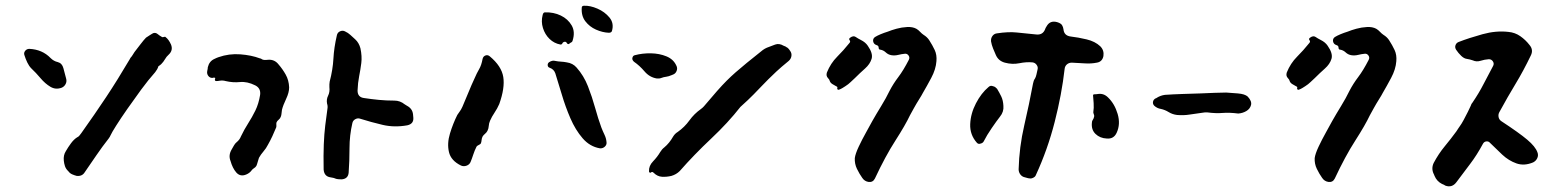

<svg xmlns="http://www.w3.org/2000/svg" viewBox="-20 -624 5434 668"><path d="M575 -469Q583 -449 567 -434Q559 -427 554 -418Q549 -409 541 -401Q538 -398 532 -394Q531 -394 531 -393.5Q531 -393 531 -393Q528 -383 520 -373Q496 -346 471 -312Q446 -278 423 -245Q400 -212 384.5 -187.5Q369 -163 365 -154Q364 -151 362 -148Q360 -145 358 -142Q336 -114 315.5 -84Q295 -54 275 -25Q266 -10 247 -12Q239 -14 231 -17.5Q223 -21 218 -28Q216 -30 216 -30Q209 -37 206 -46Q203 -55 202 -65Q200 -84 209 -98Q217 -112 227 -125.5Q237 -139 248 -146Q253 -148 256.5 -152.5Q260 -157 263 -161Q310 -227 349.5 -286.5Q389 -346 432 -419Q433 -421 433.5 -422Q434 -423 435 -424Q438 -427 441 -432Q444 -437 448 -443Q455 -452 468 -469Q481 -486 488 -493Q491 -495 501 -501.5Q511 -508 514 -509Q522 -511 528.5 -505.5Q535 -500 544 -495Q546 -494 550.5 -495.5Q555 -497 556 -495Q567 -487 575 -469ZM210 -351Q213 -341 208.5 -332Q204 -323 195 -319Q174 -311 155.5 -322Q137 -333 121 -352Q105 -371 89 -386Q81 -394 75 -406.5Q69 -419 65 -432Q62 -440 67.5 -447Q73 -454 82 -454Q127 -452 156 -422Q167 -411 181 -408Q196 -404 200.5 -387Q205 -370 210 -351Z M986 -320Q986 -302 975.5 -280Q965 -258 961 -242Q960 -236 959.5 -229.5Q959 -223 957 -218Q955 -212 949.5 -207.5Q944 -203 942 -198Q941 -194 941.5 -189.5Q942 -185 941 -181Q935 -166 927.5 -150Q920 -134 912 -120Q906 -108 896.5 -97Q887 -86 881 -75Q880 -73 877 -62Q874 -51 872 -47Q869 -42 864 -39Q859 -36 856 -32Q849 -22 837 -17Q816 -8 802 -24Q789 -39 782 -64Q774 -84 786 -104Q790 -111 794 -118Q798 -125 803 -129Q814 -138 818 -149Q830 -174 843.5 -195Q857 -216 868.5 -239.5Q880 -263 885 -294Q888 -317 868 -327Q840 -341 815 -338.5Q790 -336 765 -342Q755 -345 743 -343Q739 -342 733 -342Q726 -342 728 -349Q731 -354 724 -354Q722 -354 721 -353Q711 -352 705 -359.5Q699 -367 701 -377Q703 -385 703 -390Q708 -411 726 -419Q730 -421 733.5 -422.5Q737 -424 740 -425Q777 -438 816 -435Q855 -432 884 -421Q886 -421 888 -420Q890 -419 891 -418Q897 -414 912 -416Q935 -418 949 -400Q963 -384 974 -364.5Q985 -345 986 -320Z M1418 -215Q1420 -193 1397 -188Q1352 -180 1311.5 -189.5Q1271 -199 1233 -211Q1225 -214 1216.5 -209.5Q1208 -205 1206 -196Q1196 -153 1196 -108.5Q1196 -64 1193 -23Q1191 -2 1169 0Q1163 0 1157 -0.5Q1151 -1 1146 -3Q1142 -5 1138 -5.5Q1134 -6 1130 -7Q1108 -10 1106 -34Q1105 -85 1106.5 -121.5Q1108 -158 1111.5 -187Q1115 -216 1119 -244Q1121 -255 1118 -263Q1115 -278 1121.5 -291Q1128 -304 1126 -321Q1126 -326 1126 -330.5Q1126 -335 1127 -340Q1138 -382 1140 -420Q1142 -458 1152 -501Q1154 -511 1163 -515Q1172 -519 1180 -515Q1191 -510 1199 -502.5Q1207 -495 1216 -487Q1229 -475 1234 -456Q1240 -428 1237 -404.5Q1234 -381 1229.5 -358.5Q1225 -336 1224 -309Q1224 -286 1246 -283Q1272 -279 1298 -276.5Q1324 -274 1352 -274Q1372 -274 1388 -261Q1392 -258 1396 -256Q1415 -246 1417 -226Q1417 -223 1417.5 -220.5Q1418 -218 1418 -215Z M2109 -516Q2107 -510 2098 -510Q2076 -511 2053.5 -521Q2031 -531 2016.5 -550Q2002 -569 2004 -597Q2004 -604 2012 -604Q2033 -605 2058.5 -594Q2084 -583 2100.5 -563Q2117 -543 2109 -516ZM1972 -482Q1971 -478 1967.5 -476.5Q1964 -475 1962 -473Q1957 -468 1953 -473Q1949 -481 1942 -478Q1938 -477 1936.5 -473Q1935 -469 1930 -469Q1908 -473 1892 -488.5Q1876 -504 1869 -526.5Q1862 -549 1868 -572Q1870 -581 1876 -581Q1906 -582 1931 -570Q1956 -558 1969 -535.5Q1982 -513 1972 -482ZM1717 -262Q1710 -246 1700.5 -232Q1691 -218 1685 -204Q1681 -195 1680.5 -186Q1680 -177 1676 -169Q1673 -163 1667.5 -158.5Q1662 -154 1659 -149Q1656 -143 1655.5 -136.5Q1655 -130 1653 -125Q1651 -122 1645.5 -119.5Q1640 -117 1638 -114Q1631 -100 1626.5 -86Q1622 -72 1617 -60Q1613 -51 1603 -47.5Q1593 -44 1584 -48Q1549 -65 1542 -95Q1535 -125 1545.5 -159.5Q1556 -194 1571 -224Q1576 -232 1580 -237Q1584 -242 1589 -253Q1599 -276 1610 -303Q1621 -330 1630 -349Q1639 -370 1647 -383.5Q1655 -397 1659 -419Q1661 -428 1669 -431Q1677 -434 1684 -428Q1725 -394 1731 -356Q1737 -318 1717 -262ZM2090 -131Q2092 -121 2084.5 -114Q2077 -107 2067 -108Q2032 -114 2007 -143Q1982 -172 1964.5 -212.5Q1947 -253 1934.5 -295.5Q1922 -338 1912 -369Q1907 -383 1893 -388Q1886 -390 1885.5 -397Q1885 -404 1891 -408Q1902 -415 1912 -412Q1922 -410 1932 -409.5Q1942 -409 1952 -407Q1973 -404 1986 -389Q2011 -361 2025.5 -324Q2040 -287 2050.5 -249Q2061 -211 2072 -181Q2077 -168 2083 -155.5Q2089 -143 2090 -131Z M2729 -447Q2735 -439 2733.5 -429Q2732 -419 2724 -412Q2697 -390 2681 -375Q2665 -360 2653.5 -348.5Q2642 -337 2630.5 -325Q2619 -313 2602 -295.5Q2585 -278 2556 -252Q2513 -197 2454 -141.5Q2395 -86 2345 -29Q2333 -17 2316 -12Q2299 -8 2283 -9Q2267 -10 2254 -23Q2249 -28 2245 -24Q2244 -23 2242 -23Q2238 -24 2238 -28Q2237 -47 2252 -62.5Q2267 -78 2277 -95Q2280 -100 2283.5 -104Q2287 -108 2291 -111Q2309 -126 2322 -149Q2325 -154 2329 -158Q2333 -162 2338 -165Q2362 -182 2378.5 -205Q2395 -228 2419 -245Q2422 -247 2424.5 -249.5Q2427 -252 2429 -254Q2456 -286 2474.5 -307Q2493 -328 2508 -343Q2523 -358 2539.5 -372.5Q2556 -387 2578 -405Q2600 -423 2634 -450Q2641 -455 2648 -458Q2663 -464 2677 -469Q2691 -474 2706 -465Q2708 -464 2711 -463Q2714 -462 2716 -460Q2722 -458 2729 -447ZM2333 -396Q2338 -387 2334 -377Q2330 -367 2320 -364Q2319 -363 2318 -363Q2317 -363 2315 -362Q2311 -360 2307 -359Q2303 -358 2298 -357Q2289 -356 2281.5 -353Q2274 -350 2265 -351Q2240 -355 2222.5 -375.5Q2205 -396 2186 -409Q2179 -415 2180 -422Q2182 -431 2189 -432Q2215 -439 2244.5 -438.5Q2274 -438 2298.5 -428Q2323 -418 2333 -396Z M3238 -411Q3236 -383 3220 -353Q3204 -323 3191 -301Q3187 -293 3177.5 -278Q3168 -263 3159.5 -247.5Q3151 -232 3146 -223Q3130 -189 3095 -134.5Q3060 -80 3024 -3Q3017 11 3002 9Q2988 7 2980 -5Q2970 -19 2961.5 -36.5Q2953 -54 2954 -74Q2956 -89 2967.5 -113.5Q2979 -138 2993 -163Q3007 -188 3015 -203Q3028 -226 3045.5 -254.5Q3063 -283 3075 -308Q3088 -333 3105.5 -356Q3123 -379 3142 -416Q3146 -424 3141 -431Q3136 -438 3128 -437Q3117 -436 3105 -433Q3093 -430 3081 -432Q3070 -434 3062 -441.5Q3054 -449 3044 -451Q3037 -451 3037 -458Q3037 -465 3030 -467Q3020 -470 3018 -479.5Q3016 -489 3024 -495Q3032 -500 3044 -505Q3056 -510 3069 -514Q3081 -519 3099 -524Q3117 -529 3136 -530Q3155 -531 3168 -524Q3175 -520 3181 -513.5Q3187 -507 3193 -503Q3206 -495 3213 -484Q3224 -467 3232 -450Q3240 -433 3238 -411ZM2999 -465Q3018 -438 3012.5 -419.5Q3007 -401 2989.5 -385.5Q2972 -370 2954 -352Q2946 -345 2939 -338Q2932 -331 2921 -324Q2918 -322 2911.5 -318Q2905 -314 2899 -312Q2897 -311 2894.5 -312.5Q2892 -314 2893 -317Q2895 -322 2889 -324Q2883 -327 2876 -331.5Q2869 -336 2867 -342Q2866 -347 2861 -352Q2853 -360 2857 -372Q2870 -404 2892.5 -426.5Q2915 -449 2935 -474Q2940 -479 2936 -484Q2932 -489 2938 -493Q2949 -501 2957 -495.5Q2965 -490 2975 -485Q2991 -477 2999 -465Z M3819 -429Q3815 -409 3796 -406Q3776 -402 3754.5 -403.5Q3733 -405 3709 -406Q3699 -406 3692 -400Q3685 -394 3684 -384Q3674 -296 3649.5 -200Q3625 -104 3584 -15Q3582 -8 3571 -4Q3565 -2 3557 -4Q3554 -5 3546 -7Q3536 -9 3530 -17Q3524 -25 3524 -35Q3526 -112 3543.5 -187.5Q3561 -263 3574 -333Q3575 -338 3576.5 -342.5Q3578 -347 3581 -351Q3584 -356 3586 -365Q3588 -374 3590 -383Q3592 -391 3586.5 -398.5Q3581 -406 3572 -407Q3551 -409 3526.5 -404Q3502 -399 3476 -406Q3454 -412 3445 -432Q3440 -443 3435 -455.5Q3430 -468 3428 -480Q3427 -491 3433 -499Q3439 -507 3449 -508Q3488 -514 3517 -511Q3546 -508 3586 -504Q3608 -502 3616 -522Q3617 -526 3621 -532Q3633 -554 3658 -547Q3671 -543 3675 -536.5Q3679 -530 3680 -522Q3682 -500 3705 -497Q3731 -494 3760.5 -487Q3790 -480 3808 -463Q3822 -449 3819 -429ZM3471 -256Q3473 -235 3459 -218Q3448 -204 3430.5 -178.5Q3413 -153 3403 -133Q3400 -126 3390 -124Q3384 -122 3379 -127Q3354 -155 3355.5 -192Q3357 -229 3375.5 -264.5Q3394 -300 3419 -321Q3426 -328 3435 -324Q3440 -323 3443 -320.5Q3446 -318 3449 -315Q3457 -302 3463.5 -288.5Q3470 -275 3471 -256ZM3865 -162Q3855 -140 3831 -142Q3807 -143 3791.5 -158Q3776 -173 3779 -198Q3779 -203 3782 -207Q3785 -211 3786 -216Q3788 -221 3785.5 -226.5Q3783 -232 3784 -236Q3786 -247 3785 -265Q3784 -283 3783 -291Q3782 -296 3788.5 -296Q3795 -296 3800 -297Q3820 -300 3835 -285Q3858 -263 3868.5 -227.5Q3879 -192 3865 -162Z M4321 -288Q4336 -272 4332.5 -258.5Q4329 -245 4316 -237.5Q4303 -230 4288 -229Q4257 -233 4233.5 -231Q4210 -229 4180 -233Q4176 -233 4172.5 -233Q4169 -233 4165 -232Q4141 -229 4119.5 -225.5Q4098 -222 4075 -224Q4059 -226 4046 -234Q4033 -242 4019 -245Q4006 -247 3996 -256Q3990 -262 3991.5 -270Q3993 -278 4001 -282Q4003 -282 4005 -284Q4018 -292 4033 -294Q4062 -296 4093.5 -297Q4125 -298 4157 -299Q4181 -300 4205 -301Q4229 -302 4246 -302Q4262 -301 4286.5 -299Q4311 -297 4321 -288Z M4838 -411Q4836 -383 4820 -353Q4804 -323 4791 -301Q4787 -293 4777.5 -278Q4768 -263 4759.5 -247.5Q4751 -232 4746 -223Q4730 -189 4695 -134.5Q4660 -80 4624 -3Q4617 11 4602 9Q4588 7 4580 -5Q4570 -19 4561.5 -36.5Q4553 -54 4554 -74Q4556 -89 4567.5 -113.5Q4579 -138 4593 -163Q4607 -188 4615 -203Q4628 -226 4645.5 -254.5Q4663 -283 4675 -308Q4688 -333 4705.5 -356Q4723 -379 4742 -416Q4746 -424 4741 -431Q4736 -438 4728 -437Q4717 -436 4705 -433Q4693 -430 4681 -432Q4670 -434 4662 -441.5Q4654 -449 4644 -451Q4637 -451 4637 -458Q4637 -465 4630 -467Q4620 -470 4618 -479.5Q4616 -489 4624 -495Q4632 -500 4644 -505Q4656 -510 4669 -514Q4681 -519 4699 -524Q4717 -529 4736 -530Q4755 -531 4768 -524Q4775 -520 4781 -513.5Q4787 -507 4793 -503Q4806 -495 4813 -484Q4824 -467 4832 -450Q4840 -433 4838 -411ZM4599 -465Q4618 -438 4612.5 -419.5Q4607 -401 4589.5 -385.5Q4572 -370 4554 -352Q4546 -345 4539 -338Q4532 -331 4521 -324Q4518 -322 4511.5 -318Q4505 -314 4499 -312Q4497 -311 4494.5 -312.5Q4492 -314 4493 -317Q4495 -322 4489 -324Q4483 -327 4476 -331.5Q4469 -336 4467 -342Q4466 -347 4461 -352Q4453 -360 4457 -372Q4470 -404 4492.5 -426.5Q4515 -449 4535 -474Q4540 -479 4536 -484Q4532 -489 4538 -493Q4549 -501 4557 -495.5Q4565 -490 4575 -485Q4591 -477 4599 -465Z M5329 -94Q5333 -84 5328.5 -74Q5324 -64 5314 -59Q5283 -46 5256 -55.5Q5229 -65 5206.5 -86Q5184 -107 5164 -127Q5159 -133 5151 -132Q5143 -131 5139 -123Q5118 -84 5095.5 -54.5Q5073 -25 5047 10Q5032 30 5009 22Q5006 20 5003 18.5Q5000 17 4997 16Q4979 7 4971 -12Q4970 -14 4969.5 -16Q4969 -18 4968 -19Q4959 -38 4968 -57Q4985 -89 5006.5 -115Q5028 -141 5047 -167Q5050 -172 5053.5 -177Q5057 -182 5059 -185Q5065 -193 5072.5 -207Q5080 -221 5087 -235Q5094 -249 5097 -256Q5099 -263 5103 -267Q5126 -301 5141 -330.5Q5156 -360 5175 -395Q5179 -403 5174 -410.5Q5169 -418 5160 -418Q5145 -417 5131 -412.5Q5117 -408 5104 -414Q5099 -416 5094 -417Q5089 -418 5084 -419Q5074 -420 5064 -429.5Q5054 -439 5046 -451Q5041 -459 5044 -467Q5047 -475 5055 -478Q5091 -492 5138 -505Q5185 -518 5228 -513Q5251 -511 5269.5 -498Q5288 -485 5301 -468Q5316 -451 5306 -431Q5280 -377 5253 -332.5Q5226 -288 5196 -233Q5192 -225 5194 -216Q5196 -207 5204 -202Q5265 -162 5293.5 -138Q5322 -114 5329 -94Z"/></svg>

Font: Slackside One
Style: Regular
Weight: 400
Version: Version 1.000